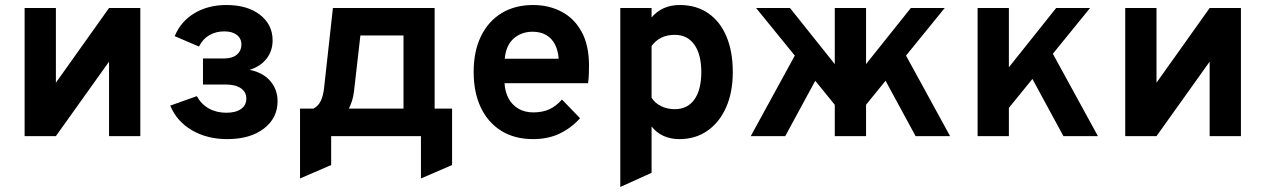

<svg xmlns="http://www.w3.org/2000/svg" viewBox="-20 -543 5049 766"><path d="M78.2 0V-511H203V-213L415 -511H539.8V0H415V-297L203 0Z M886.2 12Q806.5 12 745.9 -23.3Q685.3 -58.6 659.2 -121.6L765.2 -159.4Q783 -127.1 813.2 -110.2Q843.4 -93.2 883.2 -93.2Q920.5 -93.2 941.6 -108.2Q962.8 -123.2 962.8 -149.8Q962.8 -175.7 941.2 -190.8Q919.6 -205.8 880 -205.8H789.8V-309.8H875.2Q907 -309.8 925 -325.1Q943 -340.5 943 -365.4Q943 -390 924.6 -403.9Q906.3 -417.8 874.8 -417.8Q840.6 -417.8 814.4 -402.2Q788.2 -386.6 773.8 -357.2L677 -398.8Q701.7 -458.2 756.2 -490.6Q810.8 -523 883 -523Q967.3 -523 1017.4 -483.9Q1067.6 -444.7 1067.6 -382Q1067.6 -340.6 1044 -309.6Q1020.5 -278.6 976 -264.4Q1029.8 -253.3 1058.6 -219.4Q1087.4 -185.5 1087.4 -139Q1087.4 -72.1 1032.8 -30Q978.3 12 886.2 12Z M1177 169V-109.6H1230.6Q1249.5 -119.8 1259.5 -139.9Q1269.4 -160 1272.8 -190.8L1308.2 -511H1714V-109.6H1783.6V115.4L1659.4 169V0H1301.2V115.4ZM1371.6 -109.6H1589.8V-401.4H1417.8L1392.2 -177.8Q1389.8 -157.2 1384.3 -140.3Q1378.8 -123.4 1371.6 -109.6Z M2106.9 12Q2033.3 12 1980 -21Q1926.8 -54 1898.2 -114.2Q1869.7 -174.4 1869.7 -256Q1869.7 -338.7 1899 -398.6Q1928.2 -458.5 1981.5 -490.8Q2034.7 -523 2106.9 -523Q2168.9 -523 2219.4 -496.9Q2270 -470.9 2299.9 -417.1Q2329.9 -363.4 2329.9 -280.6Q2329.9 -267.4 2329.3 -248.6Q2328.7 -229.9 2326.3 -211H1992.9Q1994.9 -175.9 2009.3 -149.8Q2023.7 -123.6 2048.7 -109.1Q2073.7 -94.6 2107.7 -94.6Q2144.1 -94.6 2170.9 -106.7Q2197.8 -118.8 2222.1 -145.8L2294.1 -71.4Q2261.1 -33.9 2214.5 -10.9Q2167.9 12 2106.9 12ZM1993.7 -308.6H2208.9Q2206.5 -341.9 2193.9 -366.1Q2181.3 -390.3 2158.9 -403.4Q2136.5 -416.4 2104.5 -416.4Q2060.4 -416.4 2029.5 -389.4Q1998.6 -362.4 1993.7 -308.6Z M2454.7 203V-511H2579.5V-473.4Q2621.6 -523 2691.9 -523Q2757.5 -523 2804.9 -490.6Q2852.3 -458.3 2877.9 -398.3Q2903.5 -338.3 2903.5 -255.4Q2903.5 -174.9 2876.9 -114.8Q2850.3 -54.7 2802.4 -21.4Q2754.6 12 2690.7 12Q2655.3 12 2627.4 -0.7Q2599.6 -13.3 2579.5 -38.4V146.4ZM2671.9 -107.4Q2722.9 -107.4 2750.4 -146.2Q2777.9 -184.9 2777.9 -255.4Q2777.9 -326 2750 -365Q2722.1 -404 2671.9 -404Q2641.6 -404 2618.8 -392.9Q2596.1 -381.8 2579.5 -359.6V-153Q2592.8 -131.7 2617.6 -119.5Q2642.3 -107.4 2671.9 -107.4Z M3343 -84.8 2996.6 -511H3131.8L3343 -246.4ZM3399.8 -81.6V-243.2L3613.8 -511H3749ZM2975.2 0 3179.4 -373.2 3260.8 -272.8 3112.8 0ZM3310.4 0V-511H3435.2V0ZM3632.8 0 3484.8 -272.8 3566.2 -373.2 3770.4 0Z M3970.4 -70V-231.2L4193.6 -511H4328.8ZM3880.2 0V-511H4005V0ZM4222.6 0 4074.6 -272.8 4156 -373.2 4360.2 0Z M4469.2 0V-511H4594V-213L4806 -511H4930.8V0H4806V-297L4594 0Z"/></svg>

Font: Overpass
Style: Regular
Weight: 400
Designer: Delve Withrington, Dave Bailey, Thomas Jockin
Foundry: Delve Fonts LLC
Version: Version 4.000